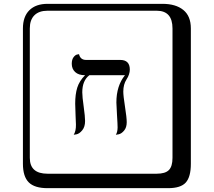

<svg xmlns="http://www.w3.org/2000/svg" viewBox="-20 -774 1120 1006"><path d="M626 -293.9Q626 -272 635 -214.6Q644 -157.2 644 -133.8Q644 -106 630.1 -89.6Q616.2 -73.2 601.6 -70.3L586.9 -67.9Q595.7 -81.1 596.2 -106Q596.2 -122.1 593 -172.1Q589.8 -222.2 589.8 -236.8Q589.8 -324.7 634.8 -379.9H448.2Q411.1 -352.1 411.1 -290Q411.1 -267.1 418.5 -215.1Q425.8 -163.1 425.8 -140.1Q425.8 -109.4 410.9 -91.3Q396 -73.2 380.9 -70.3L366.2 -67.9Q378.4 -86.9 377.9 -121.1Q377.9 -128.9 376 -168Q374 -207 374 -231Q374 -280.8 385 -315.4Q396 -350.1 425.8 -379.9Q391.6 -379.9 373.8 -396.5Q356 -413.1 356 -439.9Q356 -461.9 365.5 -474.4Q375 -486.8 384.3 -488.3L394 -490.2Q400.9 -460.4 430.2 -460H609.9Q659.7 -460 660.2 -410.2Q660.2 -384.3 643.1 -358.2Q626 -332 626 -293.9ZM229 -717.8Q184.1 -717.8 160.2 -693.8Q136.2 -669.9 136.2 -625V53.2Q136.2 136.2 229 136.2H800.8Q845.7 136.2 864.7 117.2Q883.8 98.1 883.8 53.2V-625Q883.8 -717.8 800.8 -717.8ZM980 84Q980 152.8 953.4 182.4Q926.8 211.9 860.8 211.9H229Q161.1 211.9 130.6 181.4Q100.1 150.9 100.1 84V-625Q100.1 -687 134 -720.5Q168 -753.9 229 -753.9H831.1Q900.9 -753.9 940.4 -721.9Q980 -689.9 980 -625Z"/></svg>

Font: Linux Biolinum Keyboard O
Style: Regular
Weight: 700
Designer: Philipp H. Poll
Foundry: Philipp H. Poll
Version: Version 0.6.1